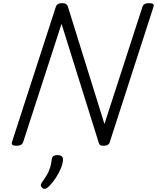

<svg xmlns="http://www.w3.org/2000/svg" viewBox="-20 -910 995 1217"><path d="M84 14Q48 14 56 -10L334 -867Q338 -879 348 -884.5Q358 -890 375 -890Q390 -890 398 -885Q406 -880 410 -869L642 -124L883 -867Q887 -879 897 -884.5Q907 -890 925 -890Q962 -890 953 -867L676 -10Q673 2 663 8Q653 14 635 14Q622 14 615.5 10Q609 6 605 -8L370 -759L127 -10Q123 2 113 8Q103 14 84 14ZM250 283Q240 275 239 266.5Q238 258 245 247Q264 222 277 199Q290 176 297.5 153Q305 130 308 100Q310 85 319.5 79Q329 73 344 73Q363 73 372 81.5Q381 90 379 105Q378 127 366.5 155.5Q355 184 336 214Q317 244 291 271Q280 281 270.5 285.5Q261 290 250 283Z"/></svg>

Font: Playwrite DK Loopet Light
Style: Regular
Weight: 300
Version: Version 1.003